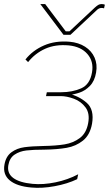

<svg xmlns="http://www.w3.org/2000/svg" viewBox="-30 -727 547 943"><path d="M124 194Q53 188 18 159Q-17 130 -8 81Q-1 41 26 21Q53 1 90 -4Q127 -9 184 -10Q245 -11 287.5 -18Q330 -25 362 -49Q394 -73 403 -122Q412 -170 390 -199.5Q368 -229 333 -242Q298 -255 268 -255H196L200 -274H271Q325 -274 368.5 -293Q412 -312 422 -372Q431 -425 399.5 -461.5Q368 -498 308 -504Q242 -510 192 -487.5Q142 -465 108 -422L95 -435Q131 -480 186.5 -504Q242 -528 312 -522Q356 -518 388 -497.5Q420 -477 434.5 -444Q449 -411 442 -371Q435 -329 411.5 -305Q388 -281 359 -271.5Q330 -262 300 -259L303 -268Q357 -256 395.5 -222.5Q434 -189 422 -119Q412 -64 377.5 -36.5Q343 -9 297.5 -1Q252 7 189 8Q133 8 99.5 12Q66 16 41.5 32.5Q17 49 11 84Q4 124 35 147Q66 170 130 176Q182 181 242.5 168.5Q303 156 354 129L349 153Q301 176 238.5 187.5Q176 199 124 194ZM168 -707H192L293 -573H311L436 -690Q446 -699 453 -703Q460 -707 469 -707Q479 -707 485 -704L481 -686Q475 -688 470 -688Q456 -688 446 -678L316 -556H282Z"/></svg>

Font: Fixel Italic Variable 20240409 Display Thin
Style: Italic
Weight: 100
Italic angle: -10°
Designer: AlfaBravo + MacPaw
Foundry: Kyrylo Tkachov, Marchela Mozhyna, Serhii Makarenko, Maria Weinstein, Zakhar Kryvoshyya
Version: Version 1.211;Glyphs 3.2 (3225)